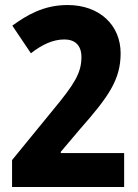

<svg xmlns="http://www.w3.org/2000/svg" viewBox="-20 -744 549 764"><path d="M28 0H474V-135H222V-140L299 -231C413 -360 460 -428 460 -532C460 -644 376 -724 249 -724C154 -724 87 -684 29 -642L103 -532C148 -567 191 -587 236 -587C276 -587 304 -566 304 -517C304 -454 277 -410 189 -304L28 -107Z"/></svg>

Font: Noto Sans Malayalam Condensed ExtraBold
Style: Regular
Weight: 800
Width: 3
Designer: Jelle Bosma - Monotype Design Team
Foundry: Monotype Imaging Inc.
Version: Version 2.104